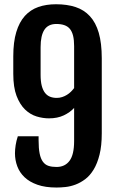

<svg xmlns="http://www.w3.org/2000/svg" viewBox="-20 -861 547 889"><path d="M451.2 -243.7V-591.3C451.2 -637.9 446.5 -677.1 437.3 -709C428 -740.9 414.3 -766.6 396.2 -786.1C378.2 -805.7 356 -819.7 329.8 -828.4C303.6 -837 273.4 -841.3 239.3 -841.3C209 -841.3 181.7 -837.1 157.5 -828.6C133.2 -820.1 112.5 -806.4 95.2 -787.4C78 -768.3 64.7 -743.4 55.4 -712.6C46.1 -681.9 41.5 -644.4 41.5 -600.1V-519C41.5 -477.7 46.5 -443.8 56.6 -417.2C66.7 -390.7 79.8 -369.7 95.7 -354.2C111.7 -338.8 129.4 -328 148.9 -322C168.5 -316 187.7 -313 206.5 -313C232.9 -313 255.9 -317.6 275.4 -326.9C294.9 -336.2 310.9 -347.7 323.2 -361.3V-208C323.2 -166 316.2 -135.5 302 -116.5C287.8 -97.4 267.7 -87.9 241.7 -87.9C227.4 -87.9 215 -89.6 204.6 -93C194.2 -96.4 185.5 -102.8 178.7 -112.1C171.9 -121.3 166.8 -134 163.6 -149.9C160.3 -165.9 158.7 -186.5 158.7 -211.9V-230H62.5C57.9 -216.3 54.6 -202.6 52.5 -189C50.4 -175.3 49.3 -162.8 49.3 -151.4C49.3 -130.2 52.9 -110 60.1 -90.8C67.2 -71.6 78.5 -54.8 93.8 -40.3C109 -25.8 128.9 -14.2 153.3 -5.6C177.7 3 207.2 7.3 241.7 7.3C254.4 7.3 268.3 6.5 283.4 4.9C298.6 3.3 314 -0.5 329.6 -6.3C345.2 -12.2 360.3 -20.6 374.8 -31.5C389.2 -42.4 402.2 -57.2 413.6 -75.9C425 -94.6 434.1 -117.7 440.9 -145C447.8 -172.4 451.2 -205.2 451.2 -243.7ZM323.2 -647.5V-453.1C319 -447.6 314.1 -442.1 308.6 -436.5C303.1 -431 296.9 -426.1 290 -421.9C283.2 -417.6 275.8 -414.2 267.8 -411.6C259.8 -409 251.5 -407.7 242.7 -407.7C231.3 -407.7 221 -409.5 211.9 -413.1C202.8 -416.7 195 -422.6 188.5 -430.9C182 -439.2 176.9 -450.2 173.3 -463.9C169.8 -477.5 168 -494.5 168 -514.6V-642.6C168 -678.4 173.8 -705.2 185.5 -723.1C197.3 -741 215.7 -750 240.7 -750C255 -750 267.4 -748.2 277.8 -744.6C288.2 -741 296.8 -735.3 303.5 -727.3C310.1 -719.3 315.1 -708.7 318.4 -695.6C321.6 -682.4 323.2 -666.3 323.2 -647.5Z"/></svg>

Font: Fjalla One
Style: Regular
Weight: 400
Designer: Irina Smirnova
Foundry: Irina Smirnova
Version: Version 1.001